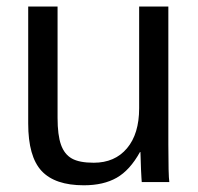

<svg xmlns="http://www.w3.org/2000/svg" viewBox="-20 -548 596 578"><path d="M153.3 -528.3V-193.4Q153.3 -141.1 163.6 -112.3Q173.8 -83.5 196.3 -70.8Q218.8 -58.1 262.2 -58.1Q325.7 -58.1 362.3 -101.6Q398.9 -145 398.9 -222.2V-528.3H486.8V-112.8Q486.8 -20.5 489.7 0H406.7Q406.2 -2.4 405.8 -13.2Q405.3 -23.9 404.5 -37.8Q403.8 -51.8 402.8 -90.3H401.4Q371.1 -35.6 331.3 -12.9Q291.5 9.8 232.4 9.8Q145.5 9.8 105.2 -33.4Q64.9 -76.7 64.9 -176.3V-528.3Z"/></svg>

Font: Liberation Sans
Style: Regular
Weight: 400
Designer: Steve Matteson
Foundry: Ascender Corporation
Version: Version 2.00.1